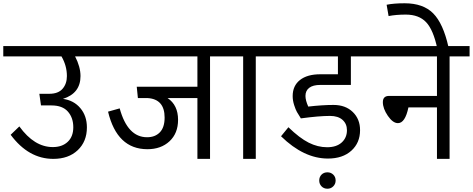

<svg xmlns="http://www.w3.org/2000/svg" viewBox="-39 -969 2884 1171"><path d="M578 -688V-625H419Q452 -561 452 -505Q452 -400 345 -366Q411 -357 451 -309.5Q491 -262 491 -192Q491 -106 435 -53Q379 0 286 0Q135 0 26 -147L79 -198Q170 -72 283 -72Q340 -72 374 -104Q408 -136 408 -193Q408 -251 375 -288.5Q342 -326 275 -326H211L201 -397H262Q316 -397 342.5 -427.5Q369 -458 369 -505Q369 -568 336 -625H-19V-688Z M1364 -688V-625H1242V0H1165V-371H983Q1047 -328 1047 -238Q1047 -156 995 -107.5Q943 -59 860 -59Q675 -59 620 -288L691 -308Q739 -132 858 -132Q907 -132 936 -162Q965 -192 965 -252Q965 -365 860 -371H802L795 -440H1165V-625H540V-688Z M1643 -688V-625H1521V0H1444V-625H1325V-688Z M1914 -451Q1870 -451 1847 -433.5Q1824 -416 1824 -384Q1824 -357 1841 -319Q1928 -329 1995 -329Q2068 -329 2112.5 -286Q2157 -243 2157 -175Q2157 -98 2104 -50Q2051 -2 1961 -2Q1814 -2 1675 -138L1720 -193Q1788 -127 1843.5 -99Q1899 -71 1956 -71Q2013 -71 2045 -100Q2077 -129 2077 -175Q2077 -214 2050 -238Q2023 -262 1974 -262Q1906 -262 1796 -247Q1780 -272 1772 -286Q1764 -300 1755 -328Q1746 -356 1746 -383Q1746 -446 1790.5 -481Q1835 -516 1914 -516H2022V-625H1605V-688H2260V-625H2101V-451Z M1958 182Q1936 182 1922 167.5Q1908 153 1908 132Q1908 110 1922 96Q1936 82 1958 82Q1979 82 1993.5 96Q2008 110 2008 132Q2008 153 1993.5 167.5Q1979 182 1958 182Z M2825 -688V-625H2703V0H2626V-314H2452Q2432 -218 2388 -218Q2357 -218 2326.5 -262.5Q2296 -307 2296 -346Q2296 -384 2334 -384H2626V-625H2222V-688Z M2628 -673Q2604 -787 2560 -833.5Q2516 -880 2436 -880Q2376 -880 2331 -871L2319 -940Q2362 -949 2429 -949Q2542 -949 2603 -887.5Q2664 -826 2696 -683Z"/></svg>

Font: FiraGO Book
Style: Regular
Weight: 350
Designer: bBox Type
Foundry: bBox Type GmbH
Version: Version 1.001;PS 001.001;hotconv 1.0.88;makeotf.lib2.5.64775